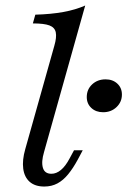

<svg xmlns="http://www.w3.org/2000/svg" viewBox="-20 -661 459 692"><path d="M139.5 11.3Q106.5 11.3 87.1 -5.6Q67.7 -22.6 63.7 -53.2Q59.7 -83.9 71 -123.4L175.8 -496Q184.7 -526.6 181 -544.4Q177.4 -562.1 158.1 -569.4Q138.7 -576.6 98.4 -576.6L107.3 -608.1Q163.7 -609.7 208.1 -617.7Q252.4 -625.8 287.1 -641.1L138.7 -112.9Q128.2 -77.4 134.7 -56Q141.1 -34.7 165.3 -34.7Q183.1 -34.7 199.6 -48.4Q216.1 -62.1 230.6 -89.5L246.8 -119.4H278.2L259.7 -84.7Q243.5 -54.8 225.8 -33.1Q208.1 -11.3 187.1 0Q166.1 11.3 139.5 11.3ZM351.6 -256.5Q325.8 -256.5 309.3 -271.8Q292.7 -287.1 292.7 -311.3Q292.7 -338.7 312.1 -356.9Q331.5 -375 360.5 -375Q386.3 -375 402.8 -359.7Q419.4 -344.4 419.4 -320.2Q419.4 -293.5 400 -275Q380.6 -256.5 351.6 -256.5Z"/></svg>

Font: Playfair 12pt Light
Style: Italic
Weight: 300
Italic angle: -15.6°
Designer: Claus Eggers Sørensen
Foundry: Claus Eggers Sørensen
Version: Version 2.000;gftools[0.9.28]